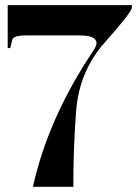

<svg xmlns="http://www.w3.org/2000/svg" viewBox="-20 -723 540 743"><path d="M107.4 0Q165.5 -263.7 338.9 -523.4Q353.5 -545.4 353.5 -555.7Q353.5 -585.9 289.1 -585.9H78.1Q31.7 -585.9 27.3 -568.4L19.5 -537.1H9.8V-703.1H490.2V-693.4Q490.2 -676.3 386.2 -559.6Q286.1 -447.3 274.4 -291.5Q263.7 -149.4 263.7 0Z"/></svg>

Font: spinweradBold
Style: Regular
Weight: 700
Width: 7
Version: Version 0.3 ; ttfautohint (v1.2) -l 8 -r 50 -G 200 -x 14 -D 